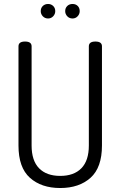

<svg xmlns="http://www.w3.org/2000/svg" viewBox="-20 -940 606 966"><path d="M222 -920Q237 -920 247.5 -910Q258 -900 258 -884Q258 -869 247.5 -858Q237 -847 222 -847Q206 -847 195.5 -858Q185 -869 185 -884Q185 -900 195.5 -910Q206 -920 222 -920ZM381 -884Q381 -869 370.5 -858Q360 -847 345 -847Q329 -847 318.5 -858Q308 -869 308 -884Q308 -900 318.5 -910Q329 -920 345 -920Q361 -920 371 -910Q381 -900 381 -884ZM427 -208V-707Q427 -731 460 -731Q493 -731 493 -707V-208Q493 -97 435.5 -45.5Q378 6 283 6Q188 6 130.5 -45.5Q73 -97 73 -208V-707Q73 -731 106 -731Q139 -731 139 -707V-208Q139 -132 176.5 -93.5Q214 -55 283 -55Q352 -55 389.5 -93.5Q427 -132 427 -208Z"/></svg>

Font: Dosis
Style: Regular
Weight: 400
Designer: Edgar Tolentino, Pablo Impallari, Igino Marini
Foundry: Edgar Tolentino, Pablo Impallari, Igino Marini
Version: Version 1.007